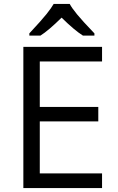

<svg xmlns="http://www.w3.org/2000/svg" viewBox="-20 -951 596 971"><path d="M496.1 0H98.1V-713.9H496.1V-640.1H181.2V-410.2H477.1V-336.9H181.2V-74.2H496.1ZM128.4 -782.2Q190.4 -848.6 215.3 -879.9Q240.2 -911.1 251.5 -931.2H332.5Q343.3 -910.6 369.9 -878.2Q396.5 -845.7 457.5 -782.2V-771H399.4Q356.4 -797.9 291.5 -861.8Q225.1 -796.4 184.6 -771H128.4Z"/></svg>

Font: Open Sans Y to K
Style: Regular
Weight: 400
Version: Version 1.10